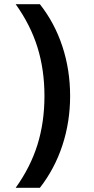

<svg xmlns="http://www.w3.org/2000/svg" viewBox="-20 -790 449 920"><path d="M171 110H55Q126 11 159.5 -96.5Q193 -204 193 -330Q193 -456 159.5 -563.5Q126 -671 55 -770H171Q242 -680 279 -567.5Q316 -455 316 -330Q316 -206 279 -93.5Q242 19 171 110Z"/></svg>

Font: M PLUS 2 Thin SemiBold
Style: Regular
Weight: 600
Version: Version 1.001